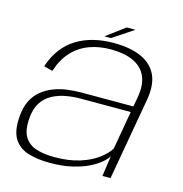

<svg xmlns="http://www.w3.org/2000/svg" viewBox="-102 -772 829 870"><g transform="rotate(15 312.0 -336.5)"><path d="M208 4.5Q265.5 4.5 310.2 -5.8Q355 -16 387.5 -32Q420 -48 440 -65.2Q460 -82.5 468 -96.5L454 0H492L559.5 -383Q573 -457 550.8 -503.8Q528.5 -550.5 476.8 -573Q425 -595.5 348 -595.5Q298.5 -595.5 255 -584.8Q211.5 -574 175.5 -552Q139.5 -530 113 -495.2Q86.5 -460.5 70.5 -412L111.5 -401Q129.5 -457.5 162.8 -493.5Q196 -529.5 241.8 -546.8Q287.5 -564 343.5 -564Q406 -564 448.5 -544.8Q491 -525.5 509 -485.8Q527 -446 516 -384.5L508 -340.5H265Q233 -340.5 199.5 -336.2Q166 -332 135.5 -320.2Q105 -308.5 80.2 -288.5Q55.5 -268.5 40 -237.2Q24.5 -206 21.5 -161.5Q16.5 -94.5 39 -58.8Q61.5 -23 105.5 -9.2Q149.5 4.5 208 4.5ZM220.5 -26Q173.5 -26 137 -37.2Q100.5 -48.5 81.2 -78.8Q62 -109 66.5 -165.5Q69.5 -211 88.2 -240.2Q107 -269.5 136.5 -285.2Q166 -301 200 -307Q234 -313 268 -313H503L471.5 -133Q456.5 -108 423.2 -83Q390 -58 339.2 -42Q288.5 -26 220.5 -26ZM299 -613.5H329.5L427.5 -678.5H386Z"/></g></svg>

Font: Anybody SemiExpanded ExtraLight
Style: Italic
Weight: 250
Width: 6
Italic angle: -10°
Version: Version 1.113;gftools[0.9.25]